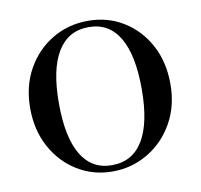

<svg xmlns="http://www.w3.org/2000/svg" viewBox="-65 -591 699 669"><g transform="rotate(-10 284.5 -256.0)"><path d="M282 10Q214 10 158.2 -24Q102.5 -58 69.5 -118.2Q36.5 -178.5 36.5 -256.5Q36.5 -334.5 70.2 -394.5Q104 -454.5 160.8 -488.2Q217.5 -522 287 -522Q356.5 -522 412 -488Q467.5 -454 500 -394Q532.5 -334 532.5 -255.5Q532.5 -177.5 498.2 -117.5Q464 -57.5 407 -23.8Q350 10 282 10ZM283 -12Q356 -12 393.5 -73.8Q431 -135.5 431 -255.5Q431 -376 394.2 -438Q357.5 -500 286 -500Q213.5 -500 175.8 -438.2Q138 -376.5 138 -256.5Q138 -136 175 -74Q212 -12 283 -12Z"/></g></svg>

Font: Newsreader Display
Style: Regular
Weight: 400
Designer: Hugues Gentile
Foundry: Production Type
Version: Version 1.001